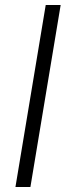

<svg xmlns="http://www.w3.org/2000/svg" viewBox="-20 -751 275 771"><path d="M223.6 -731 102.1 0H42L163.6 -731Z"/></svg>

Font: Inter 16pt Light
Style: Italic
Weight: 300
Italic angle: -9.3988°
Version: Version 4.001;git-66647c0bb